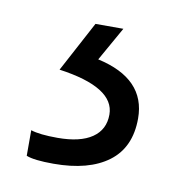

<svg xmlns="http://www.w3.org/2000/svg" viewBox="-42 -39 290 318"><g transform="rotate(10 102.5 120.0)"><path d="M191.9 142.1Q191.9 190.9 158.9 215.6Q126 240.2 66.9 240.2Q33.7 240.2 21 234.9V191.9Q35.6 196.8 65.9 196.8Q104 196.8 124 183.1Q144 169.4 144 144Q144 98.1 49.8 85L95.2 0H142.1L109.9 57.1Q191.9 75.2 191.9 142.1Z"/></g></svg>

Font: CAA NEO Sans Light
Style: Regular
Weight: 300
Version: Version 1.10